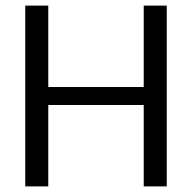

<svg xmlns="http://www.w3.org/2000/svg" viewBox="-20 -664 684 684"><path d="M70 0V-644H152V-354H492V-644H574V0H492V-290H152V0Z"/></svg>

Font: Kanit Light
Style: Regular
Weight: 300
Designer: Katatrad Team
Foundry: CadsonDemak
Version: Version 2.000; ttfautohint (v1.8.3)